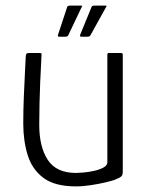

<svg xmlns="http://www.w3.org/2000/svg" viewBox="-20 -661 530 685"><path d="M251 4Q176 4 135.5 -26Q95 -56 79 -107Q63 -158 63 -220Q63 -268 65 -315.5Q67 -363 69 -402Q71 -441 72 -462Q73 -469 76 -470.5Q79 -472 86 -472H118Q125 -472 127 -471Q129 -470 128 -462Q128 -455 126.5 -430Q125 -405 123.5 -369.5Q122 -334 121 -293.5Q120 -253 120 -216Q120 -137 150.5 -90.5Q181 -44 251 -44Q259 -44 277.5 -45.5Q296 -47 316 -51.5Q336 -56 349.5 -63.5Q363 -71 363 -82V-465Q363 -468 364 -470Q365 -472 367 -472H412Q414 -472 416 -471Q418 -470 418 -466V-48Q418 -36 412 -31Q406 -26 388 -19Q380 -16 357 -10.5Q334 -5 305 -0.5Q276 4 251 4ZM223 -534Q222 -533 220 -531.5Q218 -530 213 -530H191Q185 -530 187 -537L220 -637Q222 -641 231 -641H269Q272 -641 273 -639.5Q274 -638 271 -635ZM302 -534Q301 -533 299 -531.5Q297 -530 292 -530H270Q264 -530 266 -537L307 -637Q309 -641 318 -641H356Q359 -641 360 -639.5Q361 -638 358 -635Z"/></svg>

Font: Glory Thin Light
Style: Regular
Weight: 300
Version: Version 1.011